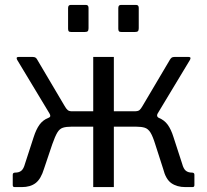

<svg xmlns="http://www.w3.org/2000/svg" viewBox="-20 -762 844 782"><path d="M340.6 -729.8V-646.9Q340.6 -638.3 337.3 -634.9Q333.9 -631.6 324 -631.6H271.4Q262.7 -631.6 260 -634.6Q257.3 -637.5 257.3 -644.9V-729.2Q257.3 -742 268.3 -742H329.7Q340.6 -742 340.6 -729.8ZM545.1 -729.8V-646.9Q545.1 -638.3 541.7 -634.9Q538.4 -631.6 528.4 -631.6H475.9Q467.2 -631.6 464.5 -634.6Q461.8 -637.5 461.8 -644.9V-729.2Q461.8 -742 472.8 -742H534.2Q545.1 -742 545.1 -729.8ZM40.4 0Q35.8 0 33.8 -1.9Q31.9 -3.8 31.9 -8.5V-50.3Q31.9 -59 41.9 -59Q57.6 -59 66.9 -66.7Q76.3 -74.3 81.8 -95L117.2 -203.9Q127.3 -235.3 140.9 -254.1Q154.5 -272.8 176.1 -281.6Q197.8 -290.4 232.2 -291.2L255.9 -308.7H359.7V-530H443.7V-308.7H547.9L571.5 -291.2Q606 -290.4 627.6 -281.6Q649.3 -272.8 663 -254.1Q676.7 -235.3 686.5 -203.9L721.9 -95Q727.4 -74.3 736.8 -66.7Q746.2 -59 761.9 -59Q771.8 -59 771.8 -50.3V-8.5Q771.8 -3.8 769.9 -1.9Q768 0 763.3 0H734.9Q700.8 0 677.8 -16.1Q654.9 -32.2 644.3 -75L612.2 -174.7Q602.4 -206.6 592.9 -222Q583.4 -237.3 569.8 -241.7Q556.1 -246.1 533.5 -246.1H443.7V0H359.7V-246.1H271.7Q249.4 -246.1 235.9 -241.7Q222.5 -237.3 213.4 -222Q204.2 -206.6 193 -174.7L159.4 -75Q146.7 -32.9 125.2 -16.5Q103.7 0 68.9 0ZM273.3 -275.8 176.8 -281.7Q184.5 -285 184.8 -289.5Q185 -293.9 181.4 -300L49.9 -518.2Q43.9 -530 55.2 -530H113.6Q120.9 -530 125.1 -527.1Q129.2 -524.1 131.6 -519.1L242.6 -331.3Q249.6 -318.8 255.7 -313.7Q261.7 -308.7 273.3 -308.7ZM527.5 -275.8V-308.7Q542.3 -308.7 548.2 -313.7Q554.1 -318.8 561.1 -331.3L672.2 -519.1Q675.3 -524.1 679 -527.1Q682.8 -530 690.1 -530H748.5Q759.9 -530 753.8 -518.2L622.3 -300Q615.4 -288 626.9 -281.7Z"/></svg>

Font: Libre Franklin Thin
Style: Regular
Weight: 100
Designer: Pablo Impallari, Rodrigo Fuenzalida, Nhung Nguyen
Foundry: Impallari Type
Version: Version 3.000